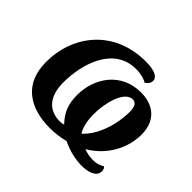

<svg xmlns="http://www.w3.org/2000/svg" viewBox="-136 -722 928 928"><g transform="rotate(45 328.5 -258.0)"><path d="M517 30C555 30 606 20 606 -21C606 -32 602 -40 595 -45C581 -34 559 -28 537 -28C514 -28 493 -32 474 -40C563 -92 616 -185 616 -282C616 -374 558 -424 470 -424C333 -424 260 -312 260 -197C260 -131 279 -91 317 -51C310 -49 301 -47 292 -47C219 -47 170 -92 170 -193C170 -318 220 -487 373 -487C409 -487 434 -478 450 -469C461 -477 472 -488 472 -505C472 -528 445 -546 381 -546C165 -546 41 -388 41 -203C41 -58 137 10 280 10C316 10 350 5 382 -3C429 20 477 30 517 30ZM407 -79C391 -105 382 -145 382 -188C382 -262 408 -372 466 -372C487 -372 498 -353 498 -321C498 -232 466 -131 407 -79Z"/></g></svg>

Font: Noto Serif SemiBold
Style: Italic
Weight: 600
Italic angle: -12°
Designer: Monotype Design Team
Foundry: Monotype Imaging Inc.
Version: Version 2.014